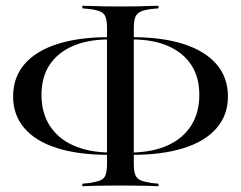

<svg xmlns="http://www.w3.org/2000/svg" viewBox="-20 -621 842 671"><path d="M441.1 -79.8V-87.9Q515.3 -89.5 567.7 -113.7Q620.2 -137.9 648.4 -182.7Q676.6 -227.4 676.6 -289.5Q676.6 -350.8 648.8 -393.5Q621 -436.3 568.5 -459.7Q516.1 -483.1 441.1 -483.1V-491.1Q547.6 -491.1 622.2 -466.9Q696.8 -442.7 736.7 -396.4Q776.6 -350 776.6 -283.9Q776.6 -219.4 737.1 -173.4Q697.6 -127.4 622.6 -103.6Q547.6 -79.8 441.1 -79.8ZM360.5 -79.8Q254 -79.8 179 -103.6Q104 -127.4 64.9 -173.4Q25.8 -219.4 25.8 -283.9Q25.8 -350 65.3 -396.4Q104.8 -442.7 179.8 -466.9Q254.8 -491.1 360.5 -491.1V-483.1Q286.3 -483.1 233.5 -459.7Q180.6 -436.3 152.8 -393.5Q125 -350.8 125 -289.5Q125 -227.4 153.2 -182.7Q181.5 -137.9 234.3 -113.7Q287.1 -89.5 360.5 -87.9ZM391.9 27.4Q366.1 27.4 343.5 27.8Q321 28.2 302 28.6Q283.1 29 267.7 29.8V21L292.7 18.5Q318.5 14.5 331.5 8.9Q344.4 3.2 349.2 -10.1Q354 -23.4 354 -48.4V-522.6Q354 -547.6 349.2 -560.9Q344.4 -574.2 331.5 -580.2Q318.5 -586.3 292.7 -589.5L267.7 -591.9V-600.8Q283.1 -600.8 302 -600Q321 -599.2 343.5 -598.8Q366.1 -598.4 391.9 -598.4H401.6H410.5Q435.5 -598.4 458.1 -598.8Q480.6 -599.2 499.6 -600Q518.5 -600.8 533.9 -600.8V-591.9L508.9 -589.5Q483.9 -586.3 471 -580.2Q458.1 -574.2 452.8 -560.9Q447.6 -547.6 447.6 -522.6V-48.4Q447.6 -23.4 452.8 -10.1Q458.1 3.2 471 8.9Q483.9 14.5 508.9 18.5L533.9 21V29.8Q518.5 29 499.6 28.6Q480.6 28.2 458.1 27.8Q435.5 27.4 410.5 27.4H401.6Z"/></svg>

Font: Playfair 144pt SemiExpanded Medium
Style: Regular
Weight: 500
Width: 6
Designer: Claus Eggers Sørensen
Foundry: Claus Eggers Sørensen
Version: Version 2.203